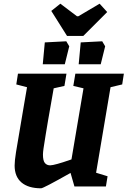

<svg xmlns="http://www.w3.org/2000/svg" viewBox="-20 -1007 689 1037"><path d="M577 -536 499 -74 561 -55 552 0H382L361 -73Q214 10 202 10Q133 10 96 -21.5Q59 -53 59 -113Q59 -138 66.5 -185.5Q74 -233 109 -437L126 -536L68 -551L77 -609H339L328 -543L270 -530L240 -359Q236 -336 227 -281Q218 -226 215 -205Q212 -184 212 -172Q212 -139 222.5 -126.5Q233 -114 251 -114Q274 -114 366 -146L431 -530L376 -543L387 -609H649L640 -551ZM211 -660 222 -778 338 -784 354 -757 330 -660ZM405 -660 416 -778 532 -784 548 -757 524 -660ZM342 -813 257 -948 306 -987 396 -919H403L518 -987L559 -942L430 -813Z"/></svg>

Font: Grenze
Style: Bold Italic
Weight: 700
Italic angle: -10°
Designer: Renata Polastri
Foundry: Omnibus-Type
Version: Version 1.002; ttfautohint (v1.8)